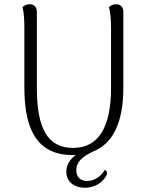

<svg xmlns="http://www.w3.org/2000/svg" viewBox="-20 -719 691 906"><path d="M417 -3C513 -40 562 -141 562 -305V-664C562 -686 548 -699 528 -699C511 -699 500 -691 494 -685C501 -662 504 -626 504 -587V-303C504 -118 444 -21 325 -21C208 -21 154 -108 154 -303V-664C154 -686 140 -699 120 -699C103 -699 92 -691 86 -685C93 -662 95 -626 95 -587V-305C95 -86 170 13 325 13C329 13 334 12 338 12C312 31 293 57 293 91C293 145 338 167 380 167C427 167 466 143 484 105C487 94 483 87 475 82C462 105 433 135 391 135C356 135 340 113 340 84C340 45 368 21 417 -3Z"/></svg>

Font: Arima Koshi Light
Style: Regular
Weight: 300
Designer: Joana Correia and Natanael Gama
Foundry: NDISCOVER
Version: Version 1.019;PS 001.019;hotconv 1.0.88;makeotf.lib2.5.64775